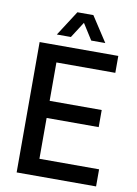

<svg xmlns="http://www.w3.org/2000/svg" viewBox="-95 -934 708 995"><g transform="rotate(10 259.0 -436.0)"><path d="M64 0V-686H478V-597H168V-395H442V-305H168V-90H482V0ZM145 -740 230 -872H314L400 -740H326L252 -857H294L219 -740Z"/></g></svg>

Font: Archivo Condensed Medium
Style: Regular
Weight: 500
Width: 3
Designer: Hector Gatti
Foundry: Omnibus-Type
Version: Version 2.001